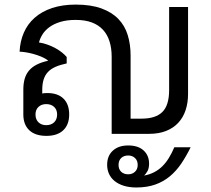

<svg xmlns="http://www.w3.org/2000/svg" viewBox="-20 -580 915 832"><path d="M227.5 -84Q227.5 -104.5 214.6 -116.7Q201.7 -128.9 180.2 -128.9Q159.7 -128.9 146.7 -116.7Q133.8 -104.5 133.8 -84Q133.8 -62.5 146.7 -50Q159.7 -37.6 180.2 -37.6Q201.7 -37.6 214.6 -50Q227.5 -62.5 227.5 -84ZM463.9 0V-334Q463.9 -371.1 454.6 -400.6Q445.3 -430.2 426.3 -450.9Q407.2 -471.7 377.9 -482.7Q348.6 -493.7 308.1 -493.7Q269.5 -493.7 241.5 -485.1Q213.4 -476.6 194.3 -462.6Q175.3 -448.7 164.3 -431.2Q153.3 -413.6 148.9 -396Q168.5 -393.1 187 -386.2Q205.6 -379.4 221.4 -370.6Q237.3 -361.8 249.5 -351.8Q261.7 -341.8 269 -333V-305.2Q241.2 -299.3 220.9 -290.5Q200.7 -281.7 188 -268.3Q175.3 -254.9 169.2 -235.8Q163.1 -216.8 163.1 -190.9V-174.8Q165.5 -175.8 172.1 -176.3Q178.7 -176.8 185.1 -176.8Q230.5 -176.8 255.1 -152.6Q279.8 -128.4 279.8 -84Q279.8 -40 254.2 -15.6Q228.5 8.8 181.2 8.8Q132.8 8.8 106.9 -15.6Q81.1 -40 81.1 -84V-191.9Q81.1 -217.8 86.9 -238.3Q92.8 -258.8 105.7 -274.2Q118.7 -289.6 139.2 -300Q159.7 -310.5 189 -316.9Q176.8 -327.1 158.9 -334.5Q141.1 -341.8 122.8 -346.7Q104.5 -351.6 88.6 -353.8Q72.8 -356 64.9 -356Q66.9 -400.9 83.3 -438.5Q99.6 -476.1 130.4 -503.2Q161.1 -530.3 205.8 -545.2Q250.5 -560.1 308.1 -560.1Q373.5 -560.1 418.9 -543.7Q464.4 -527.3 492.7 -498Q521 -468.8 533.4 -428.2Q545.9 -387.7 545.9 -339.8V-65.9H593.8Q654.8 -65.9 683.8 -95Q712.9 -124 712.9 -189.9V-549.8H794.9V-172.9Q794.9 -134.3 784.2 -102.3Q773.4 -70.3 752.2 -47.6Q731 -24.9 699.5 -12.5Q668 0 626 0ZM570.8 232.4Q540.5 232.4 516.8 225.1Q493.2 217.8 477.1 204.8Q460.9 191.9 452.6 173.8Q444.3 155.8 444.3 134.3Q444.3 95.2 469 72.8Q493.7 50.3 535.6 50.3Q578.6 50.3 602.3 72Q626 93.8 626 128.9Q626 149.4 618.9 161.9Q611.8 174.3 604.5 180.7Q628.9 176.3 648.4 166Q668 155.8 683.6 140.4Q699.2 125 711.9 104.2Q724.6 83.5 735.4 58.1H806.2Q787.1 96.7 765.6 128.7Q744.1 160.6 716.3 183.8Q688.5 207 652.8 219.7Q617.2 232.4 570.8 232.4ZM493.7 134.8Q493.7 153.3 505.1 164.3Q516.6 175.3 535.6 175.3Q553.2 175.3 564.9 164.3Q576.7 153.3 576.7 134.8Q576.7 115.7 564.9 104.7Q553.2 93.8 535.6 93.8Q516.6 93.8 505.1 104.7Q493.7 115.7 493.7 134.8Z"/></svg>

Font: Noto Sans Southeast Asian
Style: Regular
Weight: 400
Designer: Monotype Design Team
Foundry: Monotype Imaging Inc.
Version: Version 1.06 uh; ttfautohint (v1.4.1)